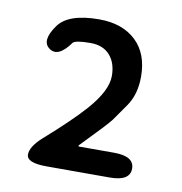

<svg xmlns="http://www.w3.org/2000/svg" viewBox="-59 -946 535 565"><g transform="rotate(10 208.0 -663.5)"><path d="M116 -437Q56 -437 56 -462Q56 -486 91 -517Q166 -583 206 -628Q259 -688 259 -732Q259 -771 238.5 -794Q218 -817 181 -817Q135 -817 128 -808Q93 -759 65 -779Q37 -799 72 -848Q102 -890 194 -890Q263 -890 303.5 -852Q344 -814 344 -745Q344 -692 319 -656Q302 -631 284 -606Q274 -592 199 -515Q196 -511 201 -511H305Q365 -511 365 -474Q365 -437 305 -437Z"/></g></svg>

Font: Resource Han Rounded CN Medium
Style: Regular
Weight: 500
Designer: Cyano Hao (round all glyphs); Ryoko NISHIZUKA 西塚涼子 (kana, bopomofo & ideographs); Paul D. Hunt (Latin, Greek & Cyrillic)
Foundry: Cyano Hao
Version: 0.990